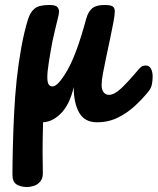

<svg xmlns="http://www.w3.org/2000/svg" viewBox="-20 -486 633 771"><path d="M88 265Q63 265 46.5 254.5Q30 244 30 216Q30 173 31.5 109Q33 45 36.5 -27.5Q40 -100 47 -166Q54 -231 65.5 -295Q77 -359 93 -410Q102 -438 119.5 -452Q137 -466 178 -466Q201 -466 209 -459Q217 -452 217 -438Q217 -431 212 -411Q207 -391 201 -366Q195 -341 190 -317Q182 -274 176 -235.5Q170 -197 170 -177Q170 -155 175.5 -147Q181 -139 191 -139Q213 -139 250.5 -204Q288 -269 326 -410Q334 -439 350 -452.5Q366 -466 400 -466Q423 -466 432 -460.5Q441 -455 441 -440Q441 -426 435.5 -397Q430 -368 422.5 -332Q415 -296 407 -259Q399 -222 393.5 -192Q388 -162 388 -145Q388 -125 396.5 -115Q405 -105 417 -105Q439 -105 467.5 -132Q496 -159 538 -209Q546 -218 552.5 -220.5Q559 -223 565 -223Q579 -223 586 -210.5Q593 -198 593 -178Q593 -164 590 -147.5Q587 -131 574 -116Q552 -89 522 -61Q492 -33 454 -14Q416 5 369 5Q320 5 298 -33.5Q276 -72 276 -136Q260 -67 226 -32Q192 3 153 5Q151 77 151 122Q151 167 152 205Q153 229 142.5 242Q132 255 117 260Q102 265 88 265Z"/></svg>

Font: Pacifico
Style: Regular
Weight: 400
Designer: Vernon Adams
Foundry: Vernon Adams
Version: Version 3.010; ttfautohint (v1.8.4.7-5d5b)